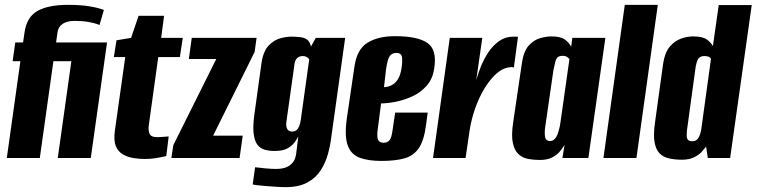

<svg xmlns="http://www.w3.org/2000/svg" viewBox="-20 -651 3117 791"><path d="M8 0 64 -399H32L43 -476H75L81 -517Q90 -581 134.5 -606Q179 -631 260 -631Q312 -631 348.5 -625Q385 -619 408 -610L390 -548Q371 -556 345 -560.5Q319 -565 288 -565Q257 -565 238.5 -553Q220 -541 217 -518L211 -476H421L354 0H218L274 -399H200L144 0Z M577 4Q553 4 529 0Q505 -4 485.5 -15.5Q466 -27 457 -49.5Q448 -72 453 -111L496 -416H449L460 -485L520 -495L551 -586H656L644 -495H733L721 -416H632L593 -135Q590 -117 595.5 -101.5Q601 -86 627 -86Q639 -86 656.5 -87.5Q674 -89 675 -89L665 -8Q663 -8 650.5 -5Q638 -2 618 1Q598 4 577 4Z M686 0 694 -53 871 -408H758L770 -495H1037L1029 -437L858 -92H980L967 0Z M1156 120Q1140 120 1118.5 118.5Q1097 117 1076 115.5Q1055 114 1039.5 112Q1024 110 1021 109L1031 38Q1045 40 1072 42.5Q1099 45 1117 45Q1129 45 1142 43Q1155 41 1167 34.5Q1179 28 1188 16Q1197 4 1200 -17L1209 -89Q1204 -79 1194 -65Q1184 -51 1165 -40Q1146 -29 1111 -29Q1090 -29 1071.5 -34Q1053 -39 1041 -54Q1029 -69 1025 -100.5Q1021 -132 1029 -187L1057 -389Q1064 -439 1086 -462.5Q1108 -486 1134 -493Q1160 -500 1179 -500Q1200 -500 1217 -498Q1234 -496 1245.5 -487.5Q1257 -479 1261 -459L1281 -495H1402L1345 -87Q1341 -53 1331 -16.5Q1321 20 1301 51Q1281 82 1246 101Q1211 120 1156 120ZM1183 -109Q1194 -109 1201 -114.5Q1208 -120 1212.5 -131Q1217 -142 1219 -156L1254 -407Q1252 -410 1249 -412.5Q1246 -415 1241 -417.5Q1236 -420 1226 -420Q1213 -420 1203.5 -411Q1194 -402 1192 -378L1160 -150Q1158 -137 1160 -129Q1162 -121 1165 -117Q1168 -113 1173 -111Q1178 -109 1183 -109Z M1551 12Q1499 12 1463.5 -0.5Q1428 -13 1413.5 -49.5Q1399 -86 1408 -157L1440 -375Q1450 -448 1494 -475Q1538 -502 1607 -502Q1701 -502 1741 -474Q1781 -446 1769 -370Q1763 -326 1737.5 -297.5Q1712 -269 1677.5 -253.5Q1643 -238 1609 -231.5Q1575 -225 1550 -225L1536 -117Q1532 -87 1537.5 -75Q1543 -63 1560 -63Q1576 -63 1584.5 -73Q1593 -83 1597 -113L1608 -187H1742L1735 -135Q1727 -73 1706 -41.5Q1685 -10 1647.5 1Q1610 12 1551 12ZM1562 -292Q1569 -292 1579.5 -294.5Q1590 -297 1601 -304.5Q1612 -312 1621 -327.5Q1630 -343 1634 -369Q1638 -392 1636.5 -412.5Q1635 -433 1613 -433Q1595 -433 1585.5 -420Q1576 -407 1570 -362Z M1764 0 1833 -495H1967L1942 -321Q1949 -346 1961 -376.5Q1973 -407 1992 -435.5Q2011 -464 2036.5 -482Q2062 -500 2095 -500Q2099 -500 2105 -500Q2111 -500 2114 -499L2097 -373Q2095 -374 2090.5 -374.5Q2086 -375 2081 -374Q2057 -372 2035 -355.5Q2013 -339 1993 -312Q1973 -285 1957 -251.5Q1941 -218 1930 -181Q1919 -144 1914 -109L1898 0Z M2204 8Q2180 8 2157 4Q2134 0 2117 -15Q2100 -30 2093 -61Q2086 -92 2094 -146L2130 -390Q2137 -440 2158.5 -463.5Q2180 -487 2206 -494Q2232 -501 2251 -501Q2290 -501 2308 -487.5Q2326 -474 2333 -458L2338 -495H2474L2404 0H2297L2306 -54Q2298 -41 2286 -26.5Q2274 -12 2254 -2Q2234 8 2204 8ZM2246 -70Q2255 -70 2262 -75.5Q2269 -81 2273.5 -90Q2278 -99 2281 -109.5Q2284 -120 2286 -129.5Q2288 -139 2289 -147L2326 -408Q2324 -409 2321 -412.5Q2318 -416 2312.5 -418.5Q2307 -421 2298 -421Q2285 -421 2278 -415.5Q2271 -410 2268 -397Q2265 -384 2260 -362L2225 -120Q2224 -106 2224.5 -96Q2225 -86 2227.5 -80.5Q2230 -75 2235 -72.5Q2240 -70 2246 -70Z M2466 0 2554 -631H2690L2602 0Z M2790 7Q2760 7 2736 1.5Q2712 -4 2697 -19.5Q2682 -35 2676.5 -66Q2671 -97 2679 -150L2712 -389Q2719 -435 2739.5 -459Q2760 -483 2786 -492Q2812 -501 2835 -501Q2875 -501 2892.5 -488Q2910 -475 2917 -461L2941 -630H3077L2988 0H2896L2889 -47Q2883 -39 2871.5 -26Q2860 -13 2839.5 -3Q2819 7 2790 7ZM2832 -69Q2841 -69 2847 -72.5Q2853 -76 2857 -82.5Q2861 -89 2864 -97.5Q2867 -106 2869 -118Q2879 -190 2889 -263Q2899 -336 2909 -408Q2909 -410 2906 -413Q2903 -416 2897.5 -418Q2892 -420 2882 -420Q2870 -420 2863 -415Q2856 -410 2852.5 -400.5Q2849 -391 2846 -376L2810 -113Q2809 -102 2809 -94Q2809 -86 2811 -80.5Q2813 -75 2818 -72Q2823 -69 2832 -69Z"/></svg>

Font: Alumni Sans Thin ExtraBold
Style: Italic
Weight: 800
Italic angle: -8°
Version: Version 1.016